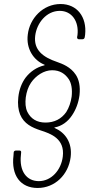

<svg xmlns="http://www.w3.org/2000/svg" viewBox="-20 -727 465 954"><path d="M167 207C253 207 320 141 331 54C340 -19 304 -68 252 -91C249 -92 249 -93 252 -94C286 -100 317 -122 338 -154C357 -182 370 -216 375 -254C380 -299 372 -332 357 -355C331 -395 289 -410 264 -419C193 -443 146 -479 155 -550C163 -613 211 -673 277 -673C336 -673 373 -622 365 -553L363 -542C363 -536 366 -532 372 -532H390C396 -532 400 -536 401 -542L403 -555C412 -643 363 -707 281 -707C193 -707 127 -635 118 -555C109 -486 146 -428 200 -406C203 -405 203 -403 199 -402C162 -393 130 -371 107 -341C88 -315 75 -282 71 -244C67 -210 71 -180 80 -158C99 -112 139 -93 182 -79C232 -63 303 -38 292 51C284 118 235 173 173 173C111 173 75 122 84 43L85 31C86 25 83 21 77 21H59C53 21 48 25 48 31L47 46C35 145 82 207 167 207ZM206 -118C163 -118 133 -137 116 -171C106 -192 105 -216 108 -243C112 -271 120 -295 134 -316C158 -351 198 -378 239 -378C278 -378 304 -360 322 -333C335 -313 340 -283 336 -247C332 -219 323 -192 309 -170C285 -136 250 -118 206 -118Z"/></svg>

Font: Barlow ExtraLight
Style: Italic
Weight: 275
Italic angle: -7°
Designer: Jeremy Tribby
Foundry: Tribby Type
Version: Version 1.422;hotconv 1.0.109;makeotfexe 2.5.65596